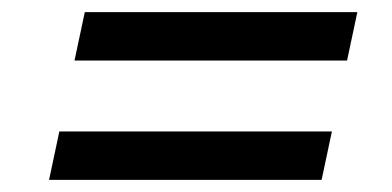

<svg xmlns="http://www.w3.org/2000/svg" viewBox="-20 -468 648 317"><path d="M120 -448H570L553 -368H103ZM78 -251H528L511 -171H61Z"/></svg>

Font: Decalotype Medium Italic
Style: Regular
Weight: 500
Italic angle: -12°
Designer: Alfredo Marco Pradil
Foundry: Alfredo Marco Pradil
Version: Version 1.0